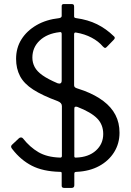

<svg xmlns="http://www.w3.org/2000/svg" viewBox="-20 -836 645 943"><path d="M567 -184Q567 -131 540.5 -88.5Q514 -46 467 -20.5Q420 5 357 8Q350 8 347.5 10Q345 12 345 18V74Q345 87 331 87H296Q283 87 283 77V17Q283 11 281.5 9.5Q280 8 274 8Q191 6 136.5 -22Q82 -50 41 -103Q29 -116 39 -125L72 -156Q77 -161 83 -161Q89 -161 93 -156Q127 -113 169 -88.5Q211 -64 274 -62Q284 -61 284 -70V-315Q284 -323 279 -329Q274 -335 264 -339Q188 -367 143 -396Q98 -425 78.5 -462Q59 -499 59 -547Q59 -601 85.5 -643Q112 -685 159.5 -712.5Q207 -740 271 -747Q276 -748 279.5 -750.5Q283 -753 283 -758V-807Q283 -811 285.5 -813.5Q288 -816 292 -816H332Q339 -816 341.5 -813Q344 -810 344 -803V-755Q344 -748 354 -747Q412 -739 456.5 -717Q501 -695 538 -659Q549 -651 539 -641L504 -605Q499 -600 495.5 -600.5Q492 -601 485 -608Q464 -633 430 -651Q396 -669 354 -676Q349 -677 346.5 -675Q344 -673 344 -668V-417Q344 -407 356 -403L394 -390Q449 -369 488 -339.5Q527 -310 547 -271.5Q567 -233 567 -184ZM283 -669Q283 -681 272 -678Q211 -671 175 -637Q139 -603 139 -553Q139 -528 150.5 -506.5Q162 -485 189 -466Q216 -447 263 -427Q272 -424 277.5 -427Q283 -430 283 -441ZM345 -68Q345 -61 354 -62Q415 -64 451 -96.5Q487 -129 487 -178Q487 -224 457 -254.5Q427 -285 360 -311Q353 -313 349 -311.5Q345 -310 345 -302V-68Z"/></svg>

Font: Libre Franklin Thin
Style: Regular
Weight: 400
Version: Version 3.000